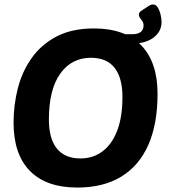

<svg xmlns="http://www.w3.org/2000/svg" viewBox="-20 -836 771 864"><path d="M403 -708Q542 -708 615.5 -632Q689 -556 689 -414Q689 -278 647.5 -184Q606 -90 525.5 -41Q445 8 328 8Q188 8 114.5 -67Q41 -142 41 -284Q41 -364 60.5 -439.5Q80 -515 123 -575.5Q166 -636 235 -672Q304 -708 403 -708ZM389 -576Q302 -576 251 -504.5Q200 -433 200 -298Q200 -212 236 -167.5Q272 -123 342 -123Q399 -123 441.5 -155Q484 -187 507.5 -248.5Q531 -310 531 -400Q531 -486 495.5 -531Q460 -576 389 -576ZM652 -811Q660 -816 669 -816Q682 -816 690.5 -801.5Q699 -787 703 -768.5Q707 -750 707 -737Q707 -694 670.5 -666.5Q634 -639 565 -639L517 -682H575Q600 -682 613 -692Q626 -702 626 -722Q626 -736 615.5 -748Q605 -760 605 -770Q605 -781 618 -789Z"/></svg>

Font: Asap VF Beta
Style: Italic
Weight: 400
Italic angle: -6°
Designer: Pablo Cosgaya
Foundry: Pablo Cosgaya
Version: Version 1.007